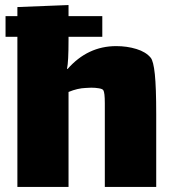

<svg xmlns="http://www.w3.org/2000/svg" viewBox="-20 -707 685 762"><path d="M600 -253V35H396V-251Q396 -255 396 -297.5Q396 -340 390 -349Q387 -354 373 -356.5Q359 -359 342 -359L321 -358Q288 -357 252 -342V35H49V-561H2V-643H49V-679L252 -687V-643H386V-561H252V-548Q252 -462 246 -434L248 -433Q328 -524 441 -524Q484 -524 521.5 -512.5Q559 -501 578 -478Q589 -465 594.5 -412.5Q600 -360 600 -253Z"/></svg>

Font: Lalezar
Style: Regular
Weight: 400
Designer: Borna Izadpanah
Foundry: Borna Izadpanah
Version: Version 1.003;November 28, 2018;FontCreator 11.5.0.2421 64-b